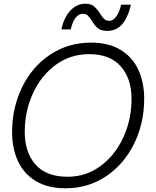

<svg xmlns="http://www.w3.org/2000/svg" viewBox="-20 -1002 840 1032"><path d="M45 -292Q45 -422 98.5 -532.5Q152 -643 249 -708Q346 -773 470 -773Q565 -773 629 -733.5Q693 -694 724 -626Q755 -558 755 -471Q755 -341 701.5 -231Q648 -121 551.5 -55.5Q455 10 332 10Q236 10 171.5 -29.5Q107 -69 76 -137Q45 -205 45 -292ZM687 -470Q687 -580 629 -645.5Q571 -711 459 -711Q358 -711 279 -653Q200 -595 156.5 -499Q113 -403 113 -293Q113 -183 171 -117.5Q229 -52 343 -52Q443 -52 521.5 -110.5Q600 -169 643.5 -265Q687 -361 687 -470ZM474 -890Q461 -910 451.5 -919Q442 -928 426 -928Q380 -928 360 -844H310Q324 -909 358.5 -945.5Q393 -982 439 -982Q468 -982 484.5 -968.5Q501 -955 517 -930Q529 -910 540 -900Q551 -890 568 -890Q588 -890 605 -913.5Q622 -937 631 -977H684Q667 -906 636 -871Q605 -836 557 -836Q524 -836 506.5 -850Q489 -864 474 -890Z"/></svg>

Font: Open Sauce Sans Light Italic
Style: Regular
Weight: 300
Italic angle: -10°
Designer: Alfredo Marco Pradil
Foundry: Creative Sauce Fz LLC
Version: Version 1.477